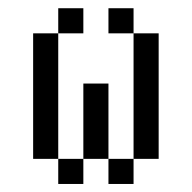

<svg xmlns="http://www.w3.org/2000/svg" viewBox="-20 -458 478 478"><path d="M187.5 -437.5V-375H125V-437.5ZM250 -437.5H312.5V-375H250ZM125 -62.5H62.5V-375H125ZM312.5 -375H375V-62.5H312.5ZM250 -62.5H187.5V-250H250ZM125 0V-62.5H187.5V0ZM250 0V-62.5H312.5V0Z"/></svg>

Font: Sudo Light
Style: Regular
Weight: 300
Monospace: yes
Designer: Jens Kutilek
Foundry: Jens Kutilek
Version: Version 0.040